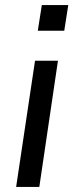

<svg xmlns="http://www.w3.org/2000/svg" viewBox="-20 -742 295 762"><path d="M130 -620 146 -722H251L235 -620ZM44 0 119 -501H210L136 0Z"/></svg>

Font: Nunitoga
Style: Medium Italic
Weight: 500
Italic angle: -9°
Designer: Vernon Adams
Foundry: Vernon Adams
Version: Version 1.0